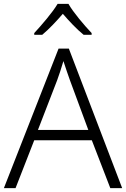

<svg xmlns="http://www.w3.org/2000/svg" viewBox="-20 -1060 648 987"><path d="M332 -1040H276C251 -997 193 -930 156 -890V-881H197C233 -911 271 -952 303 -989C335 -952 374 -910 410 -881H451V-890C414 -929 356 -997 332 -1040ZM547 -93H608L334 -810H281L0 -93H60L156 -339H452ZM339 -649 434 -392H175L274 -648C283 -673 296 -711 306 -746C316 -715 332 -668 339 -649Z"/></svg>

Font: Noto Sans Telugu UI Light
Style: Regular
Weight: 300
Designer: Jelle Bosma - Monotype Design Team
Foundry: Monotype Imaging Inc.
Version: Version 2.005